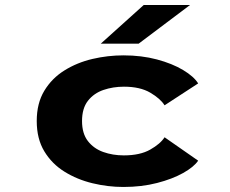

<svg xmlns="http://www.w3.org/2000/svg" viewBox="-20 -732 915 763"><path d="M470.5 11Q408.5 11 347.5 -3.8Q286.5 -18.5 236.2 -49.8Q186 -81 156 -130.8Q126 -180.5 126 -251Q126 -321.5 156 -371.2Q186 -421 236.2 -452.2Q286.5 -483.5 347.5 -497.8Q408.5 -512 470.5 -512Q542.5 -512 603.5 -495.8Q664.5 -479.5 707.5 -453.8Q750.5 -428 767.5 -400.5L634 -313.5Q617.5 -340 577 -363.8Q536.5 -387.5 472.5 -387.5Q429 -387.5 391 -374.5Q353 -361.5 329.5 -331.5Q306 -301.5 306 -251Q306 -201.5 329.2 -171.5Q352.5 -141.5 390.2 -128Q428 -114.5 472 -114.5Q536.5 -114.5 577 -137.5Q617.5 -160.5 634 -186.5L767.5 -93.5Q750.5 -68.5 707.8 -44.5Q665 -20.5 604 -4.8Q543 11 470.5 11ZM531 -558.5H380.5L551 -712H735Z"/></svg>

Font: Trispace SemiExpanded
Style: Bold
Weight: 700
Width: 6
Designer: Tyler Finck
Foundry: Etcetera Type Company
Version: Version 1.210; ttfautohint (v1.8.3)